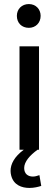

<svg xmlns="http://www.w3.org/2000/svg" viewBox="-20 -737 278 945"><path d="M122 -600C155 -600 180 -624 180 -659C180 -692 156 -717 122 -717C87 -717 63 -692 63 -659C63 -624 87 -600 122 -600ZM174 125C163 129 152 132 142 132C118 132 99 119 99 90C99 59 127 27 165 0H172V-509H76V0H97C51 34 32 70 32 104C32 112 33 119 35 127C47 174 87 188 125 188C147 188 168 183 183 178Z"/></svg>

Font: Arthouse Owned Medium
Style: Regular
Weight: 500
Designer: Jeremy Tribby
Foundry: Tribby Type
Version: Version 1.000;PS 001.000;hotconv 1.0.88;makeotf.lib2.5.64775